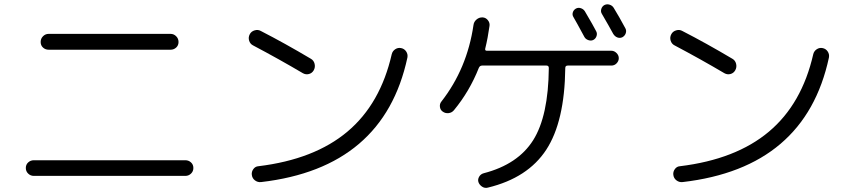

<svg xmlns="http://www.w3.org/2000/svg" viewBox="-20 -858 4040 911"><path d="M210.9 -697.3H789.1Q804.7 -697.3 815.9 -686Q827.1 -674.8 827.1 -658.7Q827.1 -642.6 815.9 -632.3Q804.7 -622.1 789.1 -622.1H210.9Q195.3 -622.1 184.1 -632.3Q172.9 -642.6 172.9 -658.7Q172.9 -674.8 184.1 -686Q195.3 -697.3 210.9 -697.3ZM140.6 -23.4Q125 -23.4 113.8 -34.2Q102.5 -44.9 102.5 -61Q102.5 -77.1 113.8 -87.4Q125 -97.7 140.6 -97.7H859.4Q875 -97.7 886.2 -87.4Q897.5 -77.1 897.5 -61Q897.5 -44.9 886.2 -34.2Q875 -23.4 859.4 -23.4Z M1180.7 -642.6Q1167 -649.4 1162.1 -665Q1157.2 -680.7 1165 -695.3Q1171.9 -709 1188 -713.9Q1204.1 -718.8 1217.8 -710.9Q1330.1 -653.3 1455.1 -579.1Q1468.8 -571.3 1472.7 -555.2Q1476.6 -539.1 1468.8 -524.9Q1460.9 -510.7 1445.8 -506.8Q1430.7 -502.9 1417 -510.7Q1304.7 -577.1 1180.7 -642.6ZM1882.8 -629.9Q1898.4 -627 1907.2 -613.8Q1916 -600.6 1913.1 -585Q1800.8 -61.5 1218.8 5.9Q1203.1 7.8 1189.9 -2Q1176.8 -11.7 1174.8 -28.3Q1172.9 -43 1182.1 -55.7Q1191.4 -68.4 1206.1 -69.3Q1471.7 -101.6 1628.4 -233.4Q1785.2 -365.2 1838.9 -601.6Q1842.8 -616.2 1855.5 -624.5Q1868.2 -632.8 1882.8 -629.9Z M2880.9 -546.9H2673.8Q2662.1 -546.9 2662.1 -535.2Q2659.2 -281.2 2571.8 -147.5Q2484.4 -13.7 2294.9 32.2Q2280.3 36.1 2267.6 27.8Q2254.9 19.5 2250 5.9Q2246.1 -6.8 2253.4 -19.5Q2260.7 -32.2 2275.4 -36.1Q2437.5 -78.1 2509.8 -192.9Q2582 -307.6 2584 -535.2Q2584 -546.9 2573.2 -546.9H2267.6Q2256.8 -546.9 2252 -536.1Q2208 -424.8 2133.8 -335Q2124 -323.2 2108.9 -321.3Q2093.8 -319.3 2081.1 -328.1Q2069.3 -335.9 2067.4 -350.6Q2065.4 -365.2 2074.2 -376Q2196.3 -532.2 2226.6 -739.3Q2228.5 -754.9 2241.2 -765.6Q2253.9 -776.4 2270.5 -775.4Q2285.2 -774.4 2294.9 -762.2Q2304.7 -750 2302.7 -735.4Q2294.9 -678.7 2282.2 -627Q2280.3 -617.2 2290 -617.2H2880.9Q2894.5 -617.2 2905.3 -606.4Q2916 -595.7 2916 -582Q2916 -568.4 2905.8 -557.6Q2895.5 -546.9 2880.9 -546.9ZM2754.9 -804.7Q2796.9 -733.4 2808.6 -710Q2814.5 -699.2 2810.5 -687Q2806.6 -674.8 2795.9 -668.9Q2785.2 -663.1 2772 -667.5Q2758.8 -671.9 2752.9 -682.6Q2712.9 -756.8 2701.2 -776.4Q2694.3 -787.1 2697.8 -798.8Q2701.2 -810.5 2711.9 -816.9Q2722.7 -823.2 2735.4 -819.3Q2748 -815.4 2754.9 -804.7ZM2847.7 -834Q2859.4 -839.8 2872.1 -835.9Q2884.8 -832 2891.6 -821.3Q2918 -778.3 2947.3 -723.6Q2953.1 -712.9 2949.2 -700.7Q2945.3 -688.5 2933.6 -681.6Q2921.9 -675.8 2909.7 -680.2Q2897.5 -684.6 2889.6 -697.3Q2870.1 -733.4 2835.9 -792Q2829.1 -802.7 2833 -815.4Q2836.9 -828.1 2847.7 -834Z M3180.7 -642.6Q3167 -649.4 3162.1 -665Q3157.2 -680.7 3165 -695.3Q3171.9 -709 3188 -713.9Q3204.1 -718.8 3217.8 -710.9Q3330.1 -653.3 3455.1 -579.1Q3468.8 -571.3 3472.7 -555.2Q3476.6 -539.1 3468.8 -524.9Q3460.9 -510.7 3445.8 -506.8Q3430.7 -502.9 3417 -510.7Q3304.7 -577.1 3180.7 -642.6ZM3882.8 -629.9Q3898.4 -627 3907.2 -613.8Q3916 -600.6 3913.1 -585Q3800.8 -61.5 3218.8 5.9Q3203.1 7.8 3189.9 -2Q3176.8 -11.7 3174.8 -28.3Q3172.9 -43 3182.1 -55.7Q3191.4 -68.4 3206.1 -69.3Q3471.7 -101.6 3628.4 -233.4Q3785.2 -365.2 3838.9 -601.6Q3842.8 -616.2 3855.5 -624.5Q3868.2 -632.8 3882.8 -629.9Z"/></svg>

Font: Rounded-X Mgen+ 1mn regular
Style: Regular
Weight: 400
Designer: [Source Han Sans]
Ryoko NISHIZUKA  (kana & ideographs); Paul D. Hunt (Latin, Greek & Cyrillic); Wenlong ZHANG  (bopomofo
Version: Version 1.059.20150602